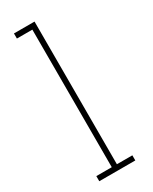

<svg xmlns="http://www.w3.org/2000/svg" viewBox="-199 -809 682 857"><g transform="rotate(-30 142.0 -381.0)"><path d="M40 0V-26.4H119.6V-735.4H40V-761.7H146V-26.4H225.6V0Z"/></g></svg>

Font: Roboto Slab Thin
Style: Regular
Weight: 100
Designer: Google
Version: Version 2.000; ttfautohint (v1.8.1.43-b0c9)